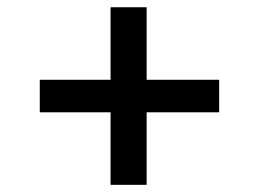

<svg xmlns="http://www.w3.org/2000/svg" viewBox="-20 -520 715 530"><path d="M89.8 -210V-299.8H285.2V-500H384.8V-299.8H585V-210H384.8V-9.8H285.2V-210Z"/></svg>

Font: Copperplate Sans CC Heavy
Style: Regular
Weight: 400
Designer: indestructible type*
Foundry: Cowboy Collective
Version: Version 1.000